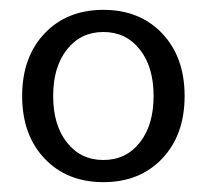

<svg xmlns="http://www.w3.org/2000/svg" viewBox="-20 -365 420 390"><path d="M116 -264.5Q88 -229 88 -170Q88 -111 116 -75.5Q144 -40 190 -40Q236 -40 264 -75.5Q292 -111 292 -170Q292 -229 264 -264.5Q236 -300 190 -300Q144 -300 116 -264.5ZM70.5 -43Q25 -91 25 -170Q25 -249 70.5 -297Q116 -345 190 -345Q264 -345 309.5 -297Q355 -249 355 -170Q355 -91 309.5 -43Q264 5 190 5Q116 5 70.5 -43Z"/></svg>

Font: Glametrix
Style: Regular
Weight: 500
Designer: gluk
Foundry: gluk
Version: Version 0.40